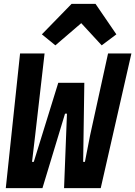

<svg xmlns="http://www.w3.org/2000/svg" viewBox="-20 -975 701 995"><path d="M10 0 84 -698H211L163 -280L146 -136H155L282 -546H417L411 -136H420L447 -274L540 -698H661L502 0H312L327 -386H317L200 0ZM475 -955 583 -797 507 -740 401 -855 267 -740 197 -797 351 -955Z"/></svg>

Font: iA Writer Mono V
Style: Regular
Weight: 400
Italic angle: -9.5°
Designer: Mike Abbink, Paul van der Laan, Pieter van Rosmalen
Foundry: Bold Monday
Version: Version 2.000